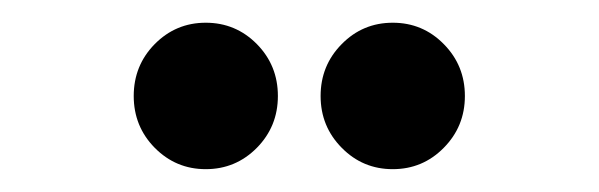

<svg xmlns="http://www.w3.org/2000/svg" viewBox="-20 -770 527 169"><path d="M280.8 -639.9Q262.2 -658.7 262.2 -685.5Q262.2 -712.4 280.8 -731.2Q299.3 -750 325.7 -750Q352.1 -750 370.6 -731.2Q389.2 -712.4 389.2 -685.5Q389.2 -658.7 370.6 -639.9Q352.1 -621.1 325.7 -621.1Q299.3 -621.1 280.8 -639.9ZM116.2 -639.9Q97.7 -658.7 97.7 -685.5Q97.7 -712.4 116.2 -731.2Q134.8 -750 161.1 -750Q187.5 -750 206.1 -731.2Q224.6 -712.4 224.6 -685.5Q224.6 -658.7 206.1 -639.9Q187.5 -621.1 161.1 -621.1Q134.8 -621.1 116.2 -639.9Z"/></svg>

Font: Modern Antiqua
Style: Regular
Weight: 500
Version: Version 1.0